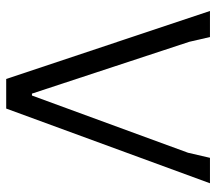

<svg xmlns="http://www.w3.org/2000/svg" viewBox="-58 -622 681 604"><g transform="rotate(90 282.0 -320.5)"><path d="M229 0H322L557 -641H477L461 -572L281 -81H275L112 -576L97 -641H15Z"/></g></svg>

Font: Alegreya Sans SC
Style: Regular
Weight: 400
Designer: Juan Pablo del Peral
Foundry: Huerta Tipografica
Version: Version 1.000;PS 001.000;hotconv 1.0.70;makeotf.lib2.5.58329